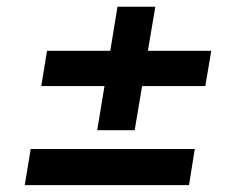

<svg xmlns="http://www.w3.org/2000/svg" viewBox="-20 -577 713 568"><path d="M102.1 -322.3 119.1 -426.8H306.2L327.6 -557.1H439.5L417.5 -426.8H605L587.4 -322.3H400.4L378.4 -191.9H267.6L289.1 -322.3ZM53.2 -29.3 70.8 -136.2H556.2L539.1 -29.3Z"/></svg>

Font: Inter Semi Bold
Style: Italic
Weight: 600
Italic angle: -9.39999°
Designer: Rasmus Andersson
Foundry: rsms
Version: Version 4.000;git-3c8e0fc